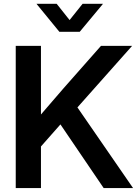

<svg xmlns="http://www.w3.org/2000/svg" viewBox="-20 -962 708 982"><path d="M60.5 0V-727.5H189.5V-376.5Q217.8 -409.7 246.3 -442.4Q274.9 -475.1 303.2 -508.3L496.6 -727.5H655.8L376 -412.6L660.6 0H510.3L289.1 -325.7L189.5 -212.9V0ZM270 -942.4 335.9 -859.4 402.3 -942.4H506.3V-941.9L387.7 -799.3H283.7L167 -941.9V-942.4Z"/></svg>

Font: Inter Display SemiBold
Style: Regular
Weight: 600
Designer: Rasmus Andersson
Foundry: rsms
Version: Version 4.001;git-9221beed3